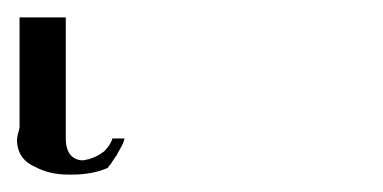

<svg xmlns="http://www.w3.org/2000/svg" viewBox="-425 54 445 223"><path d="M-293.9 214.8Q-290 214.8 -280.3 214.8Q-281.2 218.8 -283.2 222.7Q-285.2 226.6 -288.1 231.4Q-289.1 234.4 -291 236.3Q-293 239.3 -294.9 242.2Q-295.9 244.1 -296.9 245.1Q-298.8 247.1 -299.8 249Q-308.6 252.9 -319.3 254.9Q-330.1 256.8 -341.8 256.8Q-343.8 256.8 -345.7 256.8Q-367.2 256.8 -383.8 248Q-404.3 239.3 -405.3 217.8Q-405.3 213.9 -404.3 210Q-403.3 207 -402.3 202.1Q-402.3 176.8 -402.3 125Q-402.3 112.3 -402.3 74.2Q-388.7 74.2 -348.6 74.2Q-348.6 109.4 -348.6 214.8Q-348.6 227.5 -342.8 234.4Q-336.9 240.2 -329.1 240.2Q-327.1 240.2 -324.2 239.3Q-322.3 239.3 -320.3 238.3Q-312.5 236.3 -303.7 229.5Q-296.9 222.7 -293.9 213.9Q-293.9 214.8 -293.9 214.8Z"/></svg>

Font: Griech2
Style: Regular
Weight: 400
Version: 001.007